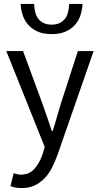

<svg xmlns="http://www.w3.org/2000/svg" viewBox="-20 -745 507 974"><path d="M90 209Q73 209 59 206.5Q45 204 33 199L49 134Q57 136 67 138.5Q77 141 86 141Q128 141 154.5 111.5Q181 82 196 37L207 1L12 -486H97L196 -217Q207 -185 219.5 -149.5Q232 -114 243 -80H247Q258 -113 268 -149Q278 -185 288 -217L375 -486H455L272 40Q259 76 243 107Q227 138 205 160.5Q183 183 155 196Q127 209 90 209ZM242 -572Q200 -572 171 -585Q142 -598 123 -619.5Q104 -641 95 -668.5Q86 -696 85 -725H153Q154 -704 158.5 -684.5Q163 -665 173.5 -651Q184 -637 200.5 -628.5Q217 -620 242 -620Q267 -620 283.5 -628.5Q300 -637 310.5 -651Q321 -665 325.5 -684.5Q330 -704 331 -725H399Q397 -696 388.5 -668.5Q380 -641 361 -619.5Q342 -598 313 -585Q284 -572 242 -572Z"/></svg>

Font: Processing Sans Pro
Style: Regular
Weight: 400
Designer: Paul D. Hunt
Foundry: Adobe Systems Incorporated
Version: Version 2.020;PS 2.000;hotconv 1.0.86;makeotf.lib2.5.63406